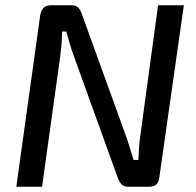

<svg xmlns="http://www.w3.org/2000/svg" viewBox="-20 -710 746 730"><path d="M679 -690 586 -37Q584 -18 575 -9Q566 0 547 0H468Q451 0 442.5 -9Q434 -18 428 -33L260 -499Q253 -518 245.5 -543Q238 -568 232 -590H216Q216 -567 214 -543.5Q212 -520 209 -496L140 0H42L133 -653Q137 -672 146.5 -681Q156 -690 174 -690H252Q269 -690 277.5 -681Q286 -672 291 -657L455 -204Q463 -182 471.5 -155Q480 -128 488 -102H506Q507 -129 509 -154Q511 -179 515 -205L581 -690Z"/></svg>

Font: Exo 2 Medium
Style: Italic
Weight: 500
Italic angle: -8°
Designer: Natanael Gama
Foundry: Natanael Gama
Version: Version 2.010